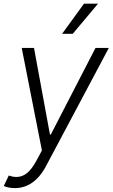

<svg xmlns="http://www.w3.org/2000/svg" viewBox="-31 -802 602 1027"><path d="M301.1 -621.1H358L493.3 -782.3H418.3ZM48.7 204.2C114.7 204.2 172.6 166.9 215.6 85.6L551.1 -545.5H479.8L240.8 -82.4H236.2L150.9 -545.5H85.2L193.2 2.8L163.4 58.2C130 120 96.6 144.9 56.5 144.5C43.7 144.5 30.2 142 16 136.7L-10.7 192.8C1.1 198.5 23.4 204.2 48.7 204.2Z"/></svg>

Font: TID UI Light
Style: Italic
Weight: 300
Italic angle: -9.39999°
Designer: The TID Project Authors
Foundry: Bakken & Bæck
Version: Version 1.001;hotconv 1.0.109;makeotfexe 2.5.65596